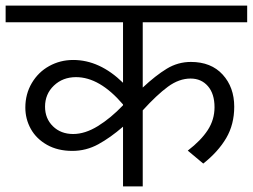

<svg xmlns="http://www.w3.org/2000/svg" viewBox="-40 -662 898 682"><path d="M467 -583V-351Q513 -394 552.5 -418Q592 -442 638 -442Q710 -442 751 -397Q792 -352 792 -283Q792 -220 763.5 -171.5Q735 -123 682 -81L627 -127Q674 -163 698 -200Q722 -237 722 -281Q722 -329 698.5 -356Q675 -383 637 -383Q596 -383 556.5 -354Q517 -325 467 -270V0H397V-212Q352 -173 309 -149.5Q266 -126 217 -126Q165 -126 127 -147.5Q89 -169 69.5 -204Q50 -239 50 -280Q50 -328 73 -367Q96 -406 135 -427.5Q174 -449 220 -449Q314 -449 397 -368V-583H-20V-642H838V-583ZM397 -288V-291Q314 -388 230 -388Q183 -388 151.5 -358Q120 -328 120 -283Q120 -241 148 -213.5Q176 -186 220 -186Q262 -186 307.5 -214Q353 -242 397 -288Z"/></svg>

Font: Martel Sans Light
Style: Regular
Weight: 300
Designer: Dan Reynolds and Mathieu Réguer
Foundry: Dan Reynolds and Mathieu Réguer
Version: Version 1.002; ttfautohint (v1.1) -l 5 -r 5 -G 72 -x 0 -D la